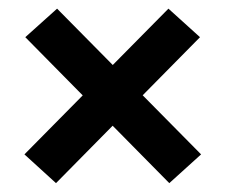

<svg xmlns="http://www.w3.org/2000/svg" viewBox="-20 -530 522 444"><path d="M445 -173 371.5 -106.5 38.5 -444 112 -510ZM36.5 -173 369.5 -510 442.5 -444 109.5 -106.5Z"/></svg>

Font: Anek Telugu SemiBold
Style: Regular
Weight: 600
Designer: Omkar Bhoir (Telugu), Yesha Goshar (Latin)
Foundry: Ek Type
Version: Version 1.003